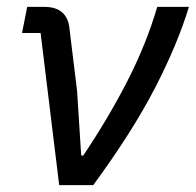

<svg xmlns="http://www.w3.org/2000/svg" viewBox="-20 -538 569 558"><path d="M152 0 98 -442H44L59 -518H109Q176 -518 182 -454L204 -274L216 -86H222Q297 -198 351.5 -305Q406 -412 437 -518H529Q496 -409 430 -281.5Q364 -154 251 0Z"/></svg>

Font: IBM Plex Sans Text
Style: Italic
Weight: 450
Italic angle: -11°
Designer: Mike Abbink, Paul van der Laan, Pieter van Rosmalen
Foundry: Bold Monday
Version: Version 3.005